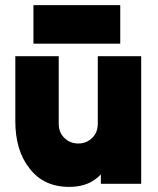

<svg xmlns="http://www.w3.org/2000/svg" viewBox="-20 -720 618 752"><path d="M40 -500V-244Q40 -188 54 -141.5Q68 -95 96 -60Q151 12 251 12Q318 12 360 -23Q364 -26 367.5 -29.5Q371 -33 375 -37V0H533V-500H363V-236Q363 -201 341 -180Q319 -158 287 -158Q254 -158 232 -180Q210 -201 210 -236V-500ZM111 -549H451V-700H111Z"/></svg>

Font: Unageo
Style: Black
Weight: 900
Designer: Richard Sepsi
Foundry: Richard Sepsi
Version: Version 2.000